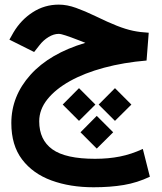

<svg xmlns="http://www.w3.org/2000/svg" viewBox="-20 -476 698 827"><path d="M405 -25.6 475.2 -96.3 545.9 -25.6 475.2 44.6ZM250.1 -25.6 320.3 -96.3 390.9 -25.6 320.3 44.6ZM326.7 93.8 396.8 23.1 467.5 93.8 396.8 164ZM347.7 -291.5Q340.3 -294.4 333.7 -297.1Q327.1 -299.8 316.4 -303.7Q283.7 -316.4 262.9 -323.2Q242.2 -330.1 232.9 -330.1Q211.4 -330.1 189 -316.4Q166.5 -302.7 150.4 -281.7L127 -252L20.5 -305.2L38.1 -336.4Q70.3 -390.6 121.1 -423.3Q171.9 -456.1 233.4 -456.1Q268.6 -456.1 307.4 -442.1Q346.2 -428.2 389.6 -407.2Q445.8 -379.9 483.6 -365Q521.5 -350.1 552.7 -343.5Q584 -336.9 620.6 -335L611.3 -215.3Q512.7 -207 428.2 -184.3Q343.8 -161.6 281.2 -126.7Q218.8 -91.8 183.8 -47.9Q148.9 -3.9 148.9 46.4Q148.9 126.5 205.6 167.2Q262.2 208 389.6 208Q447.3 208 496.3 198.2Q545.4 188.5 595.2 165.5L625.5 285.2Q571.3 311 513.2 320.8Q455.1 330.6 382.8 330.6Q281.7 330.6 201.7 301.3Q121.6 272 75.2 210.9Q28.8 149.9 28.8 54.2Q28.8 -62 111.3 -153.8Q193.8 -245.6 347.7 -291.5Z"/></svg>

Font: Vazir WOL-UI
Style: Bold-WOL-UI
Weight: 700
Designer: Saber Rastikerdar
Foundry: Saber Rastikerdar
Version: Version 30.1.0